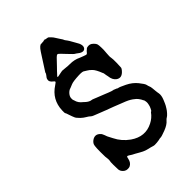

<svg xmlns="http://www.w3.org/2000/svg" viewBox="-232 -869 1012 1012"><g transform="rotate(-45 273.5 -363.0)"><path d="M260 -761Q279 -762 280 -762.5Q281 -763 289.5 -763Q298 -763 305 -761Q312 -759 313 -759.5Q314 -760 324 -750Q334 -740 338 -732.5Q342 -725 352.5 -710Q363 -695 363.5 -692Q364 -689 368 -684Q372 -679 374 -676Q376 -673 380 -667Q384 -661 386.5 -655.5Q389 -650 397 -637Q421 -600 406 -583Q391 -567 358 -595Q355 -597 353 -598Q348 -600 321.5 -628.5Q295 -657 290.5 -660Q286 -663 282.5 -661.5Q279 -660 271 -652.5Q263 -645 259.5 -640.5Q256 -636 240 -620Q224 -604 221.5 -601Q219 -598 211.5 -590Q204 -582 202 -580Q199 -574 211 -577Q244 -584 245 -583Q246 -582 253 -582Q260 -582 269.5 -580.5Q279 -579 296 -579Q329 -579 355 -566Q360 -564 366.5 -561.5Q373 -559 377 -557.5Q381 -556 381.5 -556Q382 -556 387 -554Q395 -550 401 -558Q407 -566 411 -568.5Q415 -571 416.5 -573.5Q418 -576 426.5 -577.5Q435 -579 443 -577Q451 -575 460.5 -565.5Q470 -556 472 -548.5Q474 -541 474.5 -522.5Q475 -504 474 -497Q473 -490 473 -484.5Q473 -479 472 -467.5Q471 -456 473 -447.5Q475 -439 474.5 -409.5Q474 -380 473 -374.5Q472 -369 465 -361Q439 -330 413 -349Q395 -362 392 -392Q391 -398 389.5 -404Q388 -410 388 -414Q387 -419 386 -422L385 -423Q371 -459 358.5 -472Q346 -485 335 -491Q324 -497 322 -499Q316 -505 288 -504Q243 -502 229 -496L207 -487H206Q194 -483 184 -471.5Q174 -460 173 -448Q172 -436 174.5 -431.5Q177 -427 177 -424Q183 -403 203 -388Q208 -384 209.5 -382Q211 -380 214.5 -377.5Q218 -375 220.5 -373Q223 -371 227 -369Q231 -367 235 -365.5Q239 -364 242.5 -364Q246 -364 255.5 -360Q265 -356 269 -354.5Q273 -353 288 -347Q303 -341 309.5 -338.5Q316 -336 333 -329Q350 -322 361 -320L360 -321Q363 -320 382 -312H381Q381 -310 387.5 -309.5Q394 -309 427 -293Q460 -277 481 -251Q502 -225 504 -215Q506 -205 508 -201Q512 -193 513 -179.5Q514 -166 515 -158.5Q516 -151 516.5 -146.5Q517 -142 518 -138Q521 -121 511 -96.5Q501 -72 497.5 -66.5Q494 -61 489 -52.5Q484 -44 474 -33Q464 -22 458 -19Q452 -16 445 -8Q431 9 399.5 21Q368 33 360.5 33Q353 33 349 34.5Q345 36 327 38Q309 40 300.5 37Q292 34 285 32.5Q278 31 274 30Q270 29 261 26.5Q252 24 248.5 22Q245 20 241.5 19Q238 18 226.5 11Q215 4 204.5 -1.5Q194 -7 191 -8.5Q188 -10 186 -11.5Q184 -13 176 -18Q168 -23 165 -21.5Q162 -20 160 -8Q155 17 135 26Q130 28 120 28Q101 28 88 9Q84 2 83 -5.5Q82 -13 82 -40Q82 -67 83.5 -69Q85 -71 84 -85Q83 -99 82.5 -98.5Q82 -98 82 -102Q80 -179 86 -191.5Q92 -204 106 -212Q129 -224 148 -205Q153 -200 153 -199.5Q153 -199 156 -194Q159 -189 160.5 -183.5Q162 -178 165 -171Q168 -164 168.5 -164Q169 -164 180 -142Q201 -99 242 -70Q307 -25 372 -58Q400 -72 418 -97Q420 -100 422 -99.5Q424 -99 430 -111Q436 -123 437.5 -131.5Q439 -140 439.5 -141.5Q440 -143 440 -148.5Q440 -154 439.5 -155.5Q439 -157 438 -163Q437 -169 435 -170Q433 -171 433 -173Q433 -175 426.5 -185Q420 -195 413 -201.5Q406 -208 398.5 -213Q391 -218 388.5 -219.5Q386 -221 377.5 -225.5Q369 -230 340 -241Q311 -252 299.5 -257Q288 -262 275.5 -266Q263 -270 259 -272Q255 -274 250.5 -275.5Q246 -277 240 -279.5Q234 -282 223.5 -286Q213 -290 207 -292.5Q201 -295 192 -298.5Q183 -302 179 -306Q175 -310 173 -311Q171 -312 170 -313.5Q169 -315 158 -321Q147 -327 134 -339Q117 -356 114.5 -363Q112 -370 109 -376.5Q106 -383 102 -396.5Q98 -410 95.5 -413Q93 -416 94 -436Q97 -513 162 -555Q176 -564 176 -567.5Q176 -571 169 -576Q149 -590 155 -609Q157 -615 164.5 -623.5Q172 -632 173 -640L218 -710Q235 -737 242.5 -746.5Q250 -756 259 -761ZM283 -764 289 -765 297 -764Q294 -762 283 -764Z"/></g></svg>

Font: TT2020 Style E
Style: Regular
Weight: 400
Version: Version 00.2